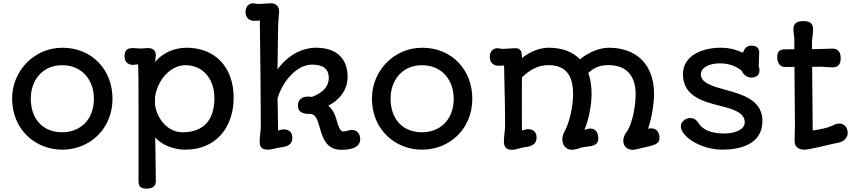

<svg xmlns="http://www.w3.org/2000/svg" viewBox="-20 -890 5172 1160"><path d="M53.2 -294.4C53.2 -108.9 191.9 14.2 356.4 14.2C520.5 14.2 659.7 -108.9 659.7 -294.4C659.7 -463.9 540 -601.6 356.4 -601.6C188.5 -601.6 53.2 -463.9 53.2 -294.4ZM166 -294.4C166 -404.3 235.4 -496.1 356 -496.1C477.1 -496.1 547.4 -404.3 547.4 -294.4C547.4 -161.6 460 -90.8 356 -90.8C238.8 -90.8 166 -170.4 166 -294.4Z M919.4 35.2 917.5 -59.1C960.9 -13.2 1028.8 14.2 1100.1 14.2C1286.6 14.2 1391.6 -123 1391.6 -299.3C1391.6 -487.3 1276.4 -601.6 1107.9 -601.6C1026.9 -601.6 957.5 -565.9 917 -515.1C918 -529.3 921.4 -543 921.4 -556.2C921.4 -585.9 902.8 -599.6 874.5 -599.6C856.9 -599.6 843.3 -596.7 829.6 -596.7C814 -596.7 799.8 -599.6 785.6 -599.6C752 -599.6 732.4 -590.8 732.4 -549.3C732.4 -509.3 760.7 -498 783.7 -498C794.4 -498 809.1 -501.5 814 -501.5C816.9 -475.6 816.9 -350.1 816.9 -268.6V207.5C816.9 241.7 838.4 249.5 866.2 249.5C891.1 249.5 921.4 241.2 921.4 207C921.4 170.9 920.4 93.3 919.4 35.2ZM916.5 -256.3V-300.8C929.2 -405.3 1009.8 -496.1 1100.1 -496.1C1210.9 -496.1 1275.4 -407.7 1275.4 -297.9C1275.4 -168.9 1213.9 -90.8 1082.5 -90.8C1001 -90.8 931.6 -161.6 916.5 -256.3Z M1548.8 -34.2C1548.8 -2.4 1560.1 14.2 1598.6 14.2C1622.6 14.2 1645.5 3.9 1668.5 1.5C1702.6 -2.4 1746.1 -8.3 1746.1 -57.6C1746.1 -90.3 1727.5 -108.4 1691.9 -108.4C1680.7 -108.4 1669.9 -103.5 1660.2 -101.1C1658.7 -210.4 1658.2 -221.2 1658.2 -232.4L1656.7 -295.4C1687.5 -400.9 1774.9 -499.5 1863.8 -499.5C1928.2 -499.5 1966.3 -478.5 1966.3 -418C1966.3 -348.1 1897.9 -317.4 1863.8 -304.2C1856.4 -305.7 1850.1 -306.6 1841.3 -306.6C1804.7 -306.6 1779.8 -287.6 1779.8 -253.4C1779.8 -214.4 1804.7 -201.7 1853.5 -201.7C1888.2 -201.7 1898.9 -163.6 1911.6 -119.6C1929.7 -57.1 1951.2 15.1 2042 15.1C2091.3 15.1 2156.2 6.3 2156.2 -49.8C2156.2 -84.5 2134.3 -105 2106 -105C2087.4 -105 2070.8 -95.7 2053.2 -95.7C2033.2 -95.7 2021.5 -135.3 2014.2 -162.6C2004.9 -196.8 1991.2 -228 1963.4 -251.5C2022.5 -280.3 2080.1 -339.8 2080.1 -426.8C2080.1 -532.7 2016.1 -601.6 1890.6 -601.6C1786.1 -601.6 1705.1 -538.1 1656.7 -471.2C1657.2 -534.2 1658.2 -612.8 1659.7 -700.7C1660.2 -764.6 1664.6 -784.7 1666.5 -819.8C1666.5 -851.1 1647 -870.1 1620.1 -870.1C1591.8 -870.1 1566.4 -866.2 1540.5 -866.2C1529.3 -866.2 1519.5 -870.1 1509.8 -870.1C1484.4 -870.1 1463.4 -851.6 1463.4 -817.4C1463.4 -778.3 1491.2 -764.2 1514.6 -764.2C1529.8 -764.2 1541.5 -765.1 1549.8 -766.6C1552.7 -586.9 1555.7 -249 1555.7 -133.8C1555.7 -98.1 1548.8 -66.9 1548.8 -34.2Z M2227.1 -294.4C2227.1 -108.9 2365.7 14.2 2530.3 14.2C2694.3 14.2 2833.5 -108.9 2833.5 -294.4C2833.5 -463.9 2713.9 -601.6 2530.3 -601.6C2362.3 -601.6 2227.1 -463.9 2227.1 -294.4ZM2339.8 -294.4C2339.8 -404.3 2409.2 -496.1 2529.8 -496.1C2650.9 -496.1 2721.2 -404.3 2721.2 -294.4C2721.2 -161.6 2633.8 -90.8 2529.8 -90.8C2412.6 -90.8 2339.8 -170.4 2339.8 -294.4Z M3024.4 -35.6C3024.4 -3.9 3036.1 15.1 3074.7 15.1C3094.7 15.1 3121.6 3.4 3143.1 0.5C3178.7 -3.9 3221.7 -10.3 3221.7 -59.1C3221.7 -91.8 3203.1 -109.9 3168 -109.9C3162.1 -109.9 3158.2 -108.4 3134.3 -101.6C3132.3 -96.7 3132.8 -334.5 3133.3 -421.9C3184.6 -473.6 3237.8 -496.6 3293 -496.6C3404.8 -496.6 3442.4 -426.3 3442.4 -321.8C3442.4 -247.1 3420.9 -150.9 3392.1 -98.1C3383.3 -83 3377.4 -64.9 3377.4 -48.3C3377.4 -19.5 3394 15.1 3436.5 15.1C3445.3 15.1 3472.2 9.8 3476.6 7.3C3515.1 -12.7 3594.7 8.8 3594.7 -53.2C3594.7 -75.2 3588.4 -113.3 3544.9 -113.3C3531.7 -113.3 3521 -107.4 3510.7 -105.5C3538.6 -167.5 3554.2 -263.2 3554.2 -321.8C3554.2 -370.1 3547.4 -413.1 3534.2 -449.2C3568.4 -480 3599.6 -496.6 3656.2 -496.6C3770 -496.6 3820.3 -426.3 3820.3 -321.8C3820.3 -248 3800.8 -148.4 3770.5 -99.1C3755.9 -82 3745.6 -59.1 3745.6 -42C3745.6 -10.7 3762.7 15.1 3804.7 15.1C3814.9 15.1 3826.7 11.7 3846.7 6.3C3939 -13.2 3964.4 -18.6 3964.4 -59.1C3964.4 -76.2 3957.5 -114.7 3912.1 -114.7C3908.2 -114.7 3903.3 -114.3 3895 -111.8C3916.5 -170.9 3931.6 -265.1 3931.6 -321.8C3931.6 -502.4 3822.8 -601.6 3658.7 -601.6C3605.5 -601.6 3538.6 -576.7 3483.9 -531.7C3439.9 -577.6 3376 -601.6 3294.9 -601.6C3245.6 -601.6 3184.6 -581.5 3133.3 -538.6V-548.3C3133.3 -580.1 3124 -598.6 3096.2 -598.6C3067.9 -598.6 3042.5 -594.7 3016.6 -594.7C3005.9 -594.7 2996.1 -598.6 2985.8 -598.6C2960 -598.6 2939 -580.6 2939 -545.4C2939 -506.8 2967.3 -492.7 2990.7 -492.7C3006.8 -492.7 3017.1 -493.7 3025.4 -495.1C3030.3 -278.8 3031.7 -216.3 3031.7 -135.3C3031.7 -99.6 3024.4 -68.4 3024.4 -35.6Z M4093.3 -126.5C4093.3 -68.4 4209 14.2 4345.2 14.2C4442.4 14.2 4586.4 -13.2 4586.4 -159.2C4586.4 -285.6 4465.8 -319.3 4360.4 -348.1C4283.2 -369.1 4214.4 -389.2 4214.4 -440.9C4214.4 -481.4 4263.7 -507.3 4330.1 -507.3C4398.4 -507.3 4440.9 -479.5 4461.9 -461.9C4469.7 -440.9 4491.7 -421.4 4518.1 -421.4C4546.4 -421.4 4568.4 -433.6 4568.4 -464.4C4568.4 -471.7 4567.4 -481.9 4564 -489.7C4564 -521.5 4566.9 -547.4 4566.9 -572.3C4566.9 -603.5 4548.3 -614.3 4516.6 -614.3C4490.7 -614.3 4474.6 -591.8 4469.2 -571.8C4429.7 -587.9 4393.6 -601.6 4333.5 -601.6C4229 -601.6 4106 -558.1 4106 -441.4C4106 -310.1 4226.6 -276.4 4329.1 -251C4404.3 -231.9 4479.5 -211.4 4479.5 -151.9C4479.5 -107.9 4422.9 -83.5 4356.4 -83.5C4275.9 -83.5 4227.1 -105.5 4201.2 -144.5C4188.5 -162.6 4178.7 -176.8 4148.9 -176.8C4124.5 -176.8 4093.3 -156.2 4093.3 -126.5Z M4780.8 -37.1C4780.3 4.4 4815.4 14.2 4839.4 14.2C4868.2 15.6 4990.7 -17.6 5048.8 -28.8C5085.4 -36.6 5101.6 -66.9 5101.6 -84.5C5101.6 -119.6 5082 -143.6 5050.3 -143.6C5034.2 -143.6 5018.6 -135.7 5007.3 -129.9C4967.3 -113.8 4943.8 -110.8 4890.1 -101.1L4886.7 -486.3L4945.8 -486.8C4967.3 -486.3 4987.8 -482.9 5007.8 -482.9C5051.3 -482.9 5059.1 -509.3 5059.1 -540C5059.1 -581.1 5036.6 -596.2 5011.2 -596.2C5005.4 -596.2 4994.1 -596.2 4986.3 -595.7C4984.4 -595.7 4981.9 -595.2 4979.5 -595.2C4961.9 -594.7 4936.5 -593.8 4885.7 -592.8V-628.4C4885.3 -657.2 4892.6 -684.6 4892.6 -712.4C4892.6 -754.4 4865.2 -762.7 4834 -762.7C4788.1 -762.7 4773.4 -744.1 4773.4 -711.9C4773.4 -692.4 4778.8 -673.8 4778.8 -654.8C4778.8 -649.9 4779.3 -634.3 4779.3 -610.4V-592.3H4744.6C4700.7 -592.3 4675.8 -592.8 4675.8 -542.5C4675.8 -512.7 4691.4 -485.4 4720.7 -485.4L4779.8 -485.8L4782.7 -141.6Z"/></svg>

Font: Autour One
Style: Regular
Weight: 400
Designer: Eben Sorkin
Foundry: Eben Sorkin
Version: Version 1.002